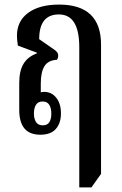

<svg xmlns="http://www.w3.org/2000/svg" viewBox="-20 -578 532 838"><path d="M326 240V-372Q326 -515 237 -515Q151 -515 151 -407L216 -362Q234 -350 234 -337Q234 -323 228 -317Q190 -315 174 -289Q158 -263 158 -213V-175Q165 -177 173 -177Q205 -177 225.5 -151.5Q246 -126 246 -83Q246 -41 224 -15.5Q202 10 156 10Q64 10 64 -98V-216Q64 -269 83 -300Q102 -331 141 -345V-348L58 -379Q56 -391 55 -402Q54 -413 54 -422Q54 -486 103 -522Q152 -558 238 -558Q421 -558 421 -383V181L379 240ZM167 -31Q187 -31 195.5 -45Q204 -59 204 -82Q204 -106 195 -120.5Q186 -135 166 -135Q146 -135 137 -120.5Q128 -106 128 -83Q128 -60 137 -45.5Q146 -31 167 -31Z"/></svg>

Font: Noto Serif Thai ExtraCondensed Medium
Style: Regular
Weight: 500
Width: 2
Designer: Monotype Design Team
Foundry: Monotype Imaging Inc.
Version: Version 2.002; ttfautohint (v1.8.4.7-5d5b)